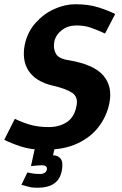

<svg xmlns="http://www.w3.org/2000/svg" viewBox="-36 -696 573 905"><path d="M479 -207Q467 -149 430 -99.5Q393 -50 329.5 -20Q266 10 173 10Q110 10 64 -5Q18 -20 -16 -37L34 -136Q73 -117 110 -107Q147 -97 195 -97Q243 -97 278.5 -120Q314 -143 324 -194Q334 -238 305 -258Q276 -278 210 -293Q132 -312 99 -362Q66 -412 81 -487Q94 -546 132 -588.5Q170 -631 220 -653.5Q270 -676 319 -676Q381 -676 427 -661.5Q473 -647 507 -630L459 -538Q420 -556 390.5 -566Q361 -576 324 -576Q284 -576 255.5 -554Q227 -532 220 -500Q214 -468 227 -443.5Q240 -419 289 -412Q407 -392 451.5 -339.5Q496 -287 479 -207ZM161 83Q154 83 139.5 84Q125 85 110 87L129 0H222L214 36Q238 36 250.5 53Q263 70 255 110Q247 150 218.5 169.5Q190 189 139 189Q115 189 98 184Q81 179 65 175L93 117Q106 120 120.5 122Q135 124 152 124Q180 124 185 103Q188 83 161 83Z"/></svg>

Font: Epunda Sans
Style: Bold Italic
Weight: 700
Italic angle: -12.0243°
Designer: Simon Atzbach
Foundry: typofactur
Version: Version 2.204; ttfautohint (v1.8.4.7-5d5b)